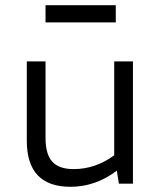

<svg xmlns="http://www.w3.org/2000/svg" viewBox="-20 -706 620 738"><path d="M251 12Q83 12 83 -165V-470H155V-176Q155 -113 181 -84.5Q207 -56 263 -56Q347 -56 419 -109V-470H491V0H437L429 -50Q347 12 251 12ZM155 -620V-686H425V-620Z"/></svg>

Font: Sometype Mono
Style: Regular
Weight: 400
Monospace: yes
Designer: Ryoichi Tsunekawa
Foundry: Dharma Type
Version: Version 1.000; ttfautohint (v1.8.3)